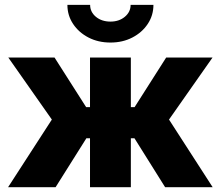

<svg xmlns="http://www.w3.org/2000/svg" viewBox="-20 -781 921 801"><path d="M13.7 0 196.3 -282.2 14.6 -541H207.5L339.4 -334H355.5V-541H525.9V-334H541.5L673.3 -541H866.7L685.1 -282.2L867.2 0H668.9L541 -204.1H525.9V0H355.5V-204.1H340.3L211.9 0ZM440.9 -603.5Q389.6 -603.5 349.1 -624.5Q308.6 -645.5 284.9 -681.2Q261.2 -716.8 261.2 -760.7H356Q356 -731 380.1 -710.9Q404.3 -690.9 440.9 -690.9Q476.6 -690.9 500.7 -710.9Q524.9 -731 524.9 -760.7H620.1Q620.1 -716.8 596.4 -681.2Q572.8 -645.5 532.2 -624.5Q491.7 -603.5 440.9 -603.5Z"/></svg>

Font: Inter 17pt ExtraBold
Style: Regular
Weight: 800
Version: Version 4.001;git-66647c0bb